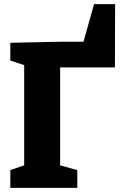

<svg xmlns="http://www.w3.org/2000/svg" viewBox="-20 -909 581 929"><path d="M30 0V-86L97 -109V-594L30 -616V-702L267 -707H384L435 -889H537L536 -583H271V-109L354 -86V0Z"/></svg>

Font: Bitter ExtraBold
Style: Regular
Weight: 800
Designer: Sol Matas, and Bitter project Authors
Foundry: Sol Matas
Version: Version 2.001